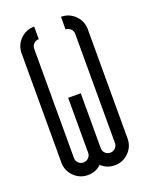

<svg xmlns="http://www.w3.org/2000/svg" viewBox="-114 -633 543 698"><g transform="rotate(-20 157.0 -284.0)"><path d="M29.2 -495.2Q29.2 -526.9 51.4 -549.1Q73.7 -571.4 105.4 -571.4V-522.7Q94.1 -522.7 86 -514.8Q77.9 -506.9 77.9 -495.2V-73.3Q77.9 -61.6 85.8 -53.7Q93.7 -45.8 105.4 -45.8Q116.6 -45.8 124.7 -53.7Q132.9 -61.6 132.9 -73.3V-285.7H181.6V-73.3Q181.6 -61.6 189.5 -53.7Q197.4 -45.8 209.1 -45.8Q220.3 -45.8 228.4 -53.7Q236.6 -61.6 236.6 -73.3V-495.2Q236.6 -506.9 228.4 -514.8Q220.3 -522.7 209.1 -522.7V-571.4Q240.7 -571.4 263 -549.1Q285.3 -526.9 285.3 -495.2V-73.3Q285.3 -41.6 263 -19.4Q240.7 2.9 209.1 2.9Q178.7 2.9 157 -17.5Q135.8 2.9 105.4 2.9Q73.7 2.9 51.4 -19.4Q29.2 -41.6 29.2 -73.3Z"/></g></svg>

Font: Marapfhont
Style: Book
Weight: 400
Version: Version 0.15